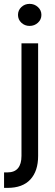

<svg xmlns="http://www.w3.org/2000/svg" viewBox="-41 -749 278 969"><path d="M151.4 -530.3V38.1Q151.4 114.3 112.3 156.7Q73.2 199.2 -2.9 199.2H-20.5V121.1H-3.9Q32.2 121.1 49.8 99.9Q67.4 78.6 67.4 38.1V-530.3ZM49.8 -673.8Q49.8 -697.3 66.9 -713.4Q84 -729.5 108.4 -729.5Q132.8 -729.5 150.4 -713.4Q168 -697.3 168 -673.8Q168 -650.4 150.4 -634.3Q132.8 -618.2 108.4 -618.2Q84 -618.2 66.9 -634.3Q49.8 -650.4 49.8 -673.8Z"/></svg>

Font: WEMIX Pretendard
Style: Regular
Weight: 400
Designer: Base glyphs from Inter by Rasmus Andersson; Hangeul glyphs from Noto Sans CJK(Source Han Sans) by Jang Soo-young and Kan
Foundry: Kil Hyung-jin
Version: Version 1.000